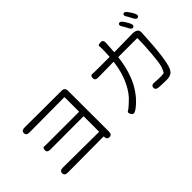

<svg xmlns="http://www.w3.org/2000/svg" viewBox="-32 -1426 2065 2065"><g transform="rotate(-45 1000.0 -394.0)"><path d="M790 23Q751 22 752 -23Q752 -28 747 -28L203 -25Q155 -25 155 -63Q155 -101 203 -101L747 -97Q752 -97 752 -102V-329Q752 -334 747 -334L246 -333Q197 -333 199 -370Q202 -406 218.5 -404Q235 -402 301 -402H747Q752 -402 752 -407V-620Q752 -625 747 -625L217 -622Q169 -622 169 -660Q169 -697 217 -697L779 -695Q827 -695 827 -647L828 -25Q828 23 790 23Z M1190 14Q1149 42 1129 8Q1108 -26 1127.5 -36Q1147 -46 1173 -70Q1191 -87 1209 -103Q1272 -159 1320 -256Q1376 -366 1394 -515Q1395 -520 1390 -520L1158 -517Q1110 -516 1111 -554Q1112 -592 1138 -589.5Q1164 -587 1220 -587H1397Q1402 -587 1402 -592L1405 -667Q1406 -691 1406 -715Q1406 -738 1403.5 -751.5Q1401 -765 1442 -767Q1483 -770 1480 -720L1472 -592Q1472 -587 1477 -587L1750 -591Q1781 -592 1807 -579Q1832 -566 1830 -525Q1811 -130 1766 -36Q1751 -5 1726.5 8.5Q1702 22 1662 22Q1594 22 1544 18Q1496 14 1499 -22Q1503 -58 1551 -52Q1580 -48 1644 -48Q1688 -48 1693 -58Q1703 -80 1714 -102Q1730 -132 1744 -290Q1755 -409 1755 -515Q1755 -520 1750 -520H1471Q1465 -520 1464 -514Q1439 -311 1360 -175Q1290 -55 1190 14ZM1807 -633Q1783 -621 1762 -664Q1744 -701 1733 -716Q1705 -756 1726 -770Q1747 -785 1775 -746Q1795 -716 1810 -688Q1832 -645 1807 -633ZM1918 -673Q1894 -661 1872 -703Q1847 -752 1844 -756Q1814 -794 1834 -809Q1855 -825 1883 -786Q1909 -750 1920 -728Q1942 -685 1918 -673Z"/></g></svg>

Font: Resource Han Rounded JP Normal
Style: Regular
Weight: 350
Designer: Cyano Hao (round all glyphs); Ryoko NISHIZUKA 西塚涼子 (kana, bopomofo & ideographs); Paul D. Hunt (Latin, Greek & Cyrillic)
Foundry: Cyano Hao
Version: 0.990